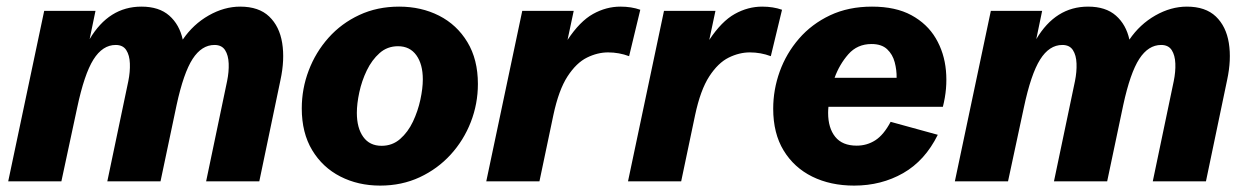

<svg xmlns="http://www.w3.org/2000/svg" viewBox="-20 -561 3856 594"><path d="M5.4 0 116.7 -527.3H275.4L257.3 -439.9Q316.9 -540.5 417.5 -540.5Q472.2 -540.5 503.7 -512.7Q535.2 -484.9 545.4 -438.5Q577.6 -485.8 625.7 -513.2Q673.8 -540.5 723.1 -540.5Q780.8 -540.5 812.7 -510Q844.7 -479.5 853 -428Q861.3 -376.5 847.7 -313.5L782.2 0H617.7L682.6 -310.1Q688.5 -338.9 687.5 -364.5Q686.5 -390.1 676.3 -406Q666 -421.9 643.6 -421.9Q604 -421.9 575.9 -378.7Q547.9 -335.4 526.4 -236.3L476.6 0H312L377 -310.1Q382.8 -338.9 381.8 -364.5Q380.9 -390.1 370.6 -406Q360.4 -421.9 337.9 -421.9Q297.4 -421.9 269 -376.7Q240.7 -331.5 218.8 -228L169.9 0Z M1156.2 13.2Q1087.9 13.2 1033 -14.9Q978 -43 945.8 -96.4Q913.6 -149.9 913.6 -225.6Q913.6 -286.6 935.1 -343Q956.5 -399.4 996.3 -444.1Q1036.1 -488.8 1091.6 -514.6Q1147 -540.5 1214.8 -540.5Q1283.2 -540.5 1338.4 -512.5Q1393.6 -484.4 1426 -430.7Q1458.5 -377 1458.5 -301.3Q1458.5 -239.7 1436.5 -183.3Q1414.6 -127 1374.3 -82.8Q1334 -38.6 1278.6 -12.7Q1223.1 13.2 1156.2 13.2ZM1160.6 -109.9Q1193.8 -109.9 1218 -131.1Q1242.2 -152.3 1257.6 -184.8Q1272.9 -217.3 1280.5 -252.4Q1288.1 -287.6 1288.1 -315.4Q1288.1 -362.3 1268.1 -390.1Q1248 -418 1211.4 -418Q1178.2 -418 1154.3 -396.7Q1130.4 -375.5 1114.7 -343Q1099.1 -310.5 1091.6 -275.4Q1084 -240.2 1084 -211.9Q1084 -165 1103.8 -137.5Q1123.5 -109.9 1160.6 -109.9Z M1484.4 0 1595.7 -527.3H1754.9L1735.8 -437.5Q1773.9 -495.1 1814.7 -517.8Q1855.5 -540.5 1899.4 -540.5Q1933.6 -540.5 1960.9 -530.8L1926.3 -387.2Q1895 -398.9 1861.3 -398.9Q1828.6 -398.9 1795.9 -382.8Q1763.2 -366.7 1735.8 -324.7Q1708.5 -282.7 1691.9 -204.6L1648.9 0Z M1922.9 0 2034.2 -527.3H2193.4L2174.3 -437.5Q2212.4 -495.1 2253.2 -517.8Q2293.9 -540.5 2337.9 -540.5Q2372.1 -540.5 2399.4 -530.8L2364.7 -387.2Q2333.5 -398.9 2299.8 -398.9Q2267.1 -398.9 2234.4 -382.8Q2201.7 -366.7 2174.3 -324.7Q2147 -282.7 2130.4 -204.6L2087.4 0Z M2622.6 13.2Q2549.3 13.2 2492.9 -14.6Q2436.5 -42.5 2404.3 -95.5Q2372.1 -148.4 2372.1 -224.6Q2372.1 -283.7 2392.3 -339.8Q2412.6 -396 2451.9 -441.4Q2491.2 -486.8 2548.1 -513.7Q2605 -540.5 2677.7 -540.5Q2751 -540.5 2799.8 -513.9Q2848.6 -487.3 2875 -442.6Q2901.4 -397.9 2906.5 -342.8Q2911.6 -287.6 2897 -230.5H2543Q2542 -220.7 2542 -211.9Q2542 -165 2564 -137.7Q2585.9 -110.4 2630.4 -110.4Q2662.1 -110.4 2688 -127Q2713.9 -143.6 2735.4 -184.1L2881.3 -144Q2841.8 -64 2774.2 -25.4Q2706.5 13.2 2622.6 13.2ZM2676.3 -424.8Q2632.3 -424.8 2604.5 -393.1Q2576.7 -361.3 2562 -320.3H2753.9Q2754.4 -344.2 2748 -368.4Q2741.7 -392.6 2724.6 -408.7Q2707.5 -424.8 2676.3 -424.8Z M2934.1 0 3045.4 -527.3H3204.1L3186 -439.9Q3245.6 -540.5 3346.2 -540.5Q3400.9 -540.5 3432.4 -512.7Q3463.9 -484.9 3474.1 -438.5Q3506.3 -485.8 3554.4 -513.2Q3602.5 -540.5 3651.9 -540.5Q3709.5 -540.5 3741.5 -510Q3773.4 -479.5 3781.7 -428Q3790 -376.5 3776.4 -313.5L3710.9 0H3546.4L3611.3 -310.1Q3617.2 -338.9 3616.2 -364.5Q3615.2 -390.1 3605 -406Q3594.7 -421.9 3572.3 -421.9Q3532.7 -421.9 3504.6 -378.7Q3476.6 -335.4 3455.1 -236.3L3405.3 0H3240.7L3305.7 -310.1Q3311.5 -338.9 3310.5 -364.5Q3309.6 -390.1 3299.3 -406Q3289.1 -421.9 3266.6 -421.9Q3226.1 -421.9 3197.8 -376.7Q3169.4 -331.5 3147.5 -228L3098.6 0Z"/></svg>

Font: Schibsted Grotesk ExtraBold
Style: Italic
Weight: 800
Italic angle: -12°
Designer: Bakken & Baeck AS, Henrik Kongsvoll
Foundry: Schibsted ASA
Version: Version 1.100; ttfautohint (v1.8.4.7-5d5b);gftools[0.9.25]